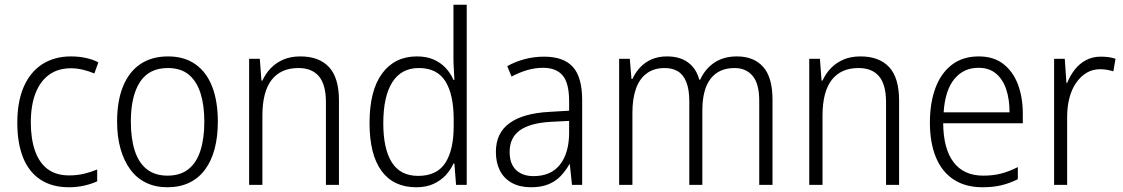

<svg xmlns="http://www.w3.org/2000/svg" viewBox="-20 -780 4739 810"><path d="M270 10Q200 10 151 -22Q102 -54 77.5 -115Q53 -176 53 -262Q53 -352 80.5 -414.5Q108 -477 159 -509.5Q210 -542 279 -542Q313 -542 342.5 -535.5Q372 -529 395 -517L378 -470Q355 -480 329.5 -486Q304 -492 280 -492Q225 -492 187.5 -465Q150 -438 130 -387Q110 -336 110 -263Q110 -195 127.5 -144.5Q145 -94 180.5 -67Q216 -40 272 -40Q305 -40 334.5 -47Q364 -54 390 -65V-15Q366 -4 335.5 3Q305 10 270 10Z M899 -267Q899 -203 885.5 -152Q872 -101 845 -64.5Q818 -28 778 -9Q738 10 686 10Q636 10 596.5 -9Q557 -28 530 -64.5Q503 -101 488.5 -152Q474 -203 474 -267Q474 -354 499 -415.5Q524 -477 572 -509.5Q620 -542 689 -542Q758 -542 805 -508.5Q852 -475 875.5 -413.5Q899 -352 899 -267ZM532 -267Q532 -196 548.5 -144.5Q565 -93 599.5 -66Q634 -39 687 -39Q740 -39 774.5 -66Q809 -93 825.5 -144.5Q842 -196 842 -267Q842 -336 826 -386.5Q810 -437 776.5 -465Q743 -493 688 -493Q609 -493 570.5 -434Q532 -375 532 -267Z M1247 -542Q1326 -542 1368 -497Q1410 -452 1410 -356V0H1355V-349Q1355 -423 1325.5 -458Q1296 -493 1239 -493Q1165 -493 1126 -443Q1087 -393 1087 -292V0H1031V-532H1076L1083 -440H1087Q1100 -469 1122 -492Q1144 -515 1175 -528.5Q1206 -542 1247 -542Z M1736 10Q1640 10 1589.5 -59Q1539 -128 1539 -261Q1539 -398 1592 -470Q1645 -542 1739 -542Q1779 -542 1809 -529Q1839 -516 1860 -493.5Q1881 -471 1893 -443H1897Q1896 -466 1894.5 -490.5Q1893 -515 1893 -535V-760H1949V0H1904L1897 -90H1893Q1881 -63 1860 -40.5Q1839 -18 1808.5 -4Q1778 10 1736 10ZM1744 -38Q1823 -38 1858.5 -92.5Q1894 -147 1894 -248V-276Q1894 -381 1859 -437Q1824 -493 1747 -493Q1673 -493 1635 -433Q1597 -373 1597 -260Q1597 -152 1633 -95Q1669 -38 1744 -38Z M2275 -541Q2358 -541 2397 -497.5Q2436 -454 2436 -358V0H2393L2384 -87H2382Q2366 -59 2345 -37Q2324 -15 2293.5 -2.5Q2263 10 2220 10Q2173 10 2139.5 -8.5Q2106 -27 2089 -60.5Q2072 -94 2072 -139Q2072 -219 2129.5 -260.5Q2187 -302 2297 -308L2381 -313V-352Q2381 -430 2353.5 -462Q2326 -494 2271 -494Q2238 -494 2205 -484.5Q2172 -475 2138 -457L2120 -501Q2154 -520 2193.5 -530.5Q2233 -541 2275 -541ZM2303 -266Q2216 -261 2173 -230Q2130 -199 2130 -139Q2130 -89 2157 -63Q2184 -37 2231 -37Q2304 -37 2342 -85Q2380 -133 2381 -217V-270Z M3089 -542Q3160 -542 3199.5 -498Q3239 -454 3239 -359V0H3183V-355Q3183 -427 3155 -460Q3127 -493 3079 -493Q3013 -493 2978 -448Q2943 -403 2943 -313V0H2888V-352Q2888 -402 2875.5 -433.5Q2863 -465 2840 -479Q2817 -493 2784 -493Q2739 -493 2708.5 -470.5Q2678 -448 2663 -406Q2648 -364 2648 -304V0H2592V-532H2637L2644 -447H2648Q2660 -473 2679.5 -494.5Q2699 -516 2727.5 -529Q2756 -542 2794 -542Q2849 -542 2883.5 -516Q2918 -490 2930 -444H2934Q2955 -490 2994 -516Q3033 -542 3089 -542Z M3610 -542Q3689 -542 3731 -497Q3773 -452 3773 -356V0H3718V-349Q3718 -423 3688.5 -458Q3659 -493 3602 -493Q3528 -493 3489 -443Q3450 -393 3450 -292V0H3394V-532H3439L3446 -440H3450Q3463 -469 3485 -492Q3507 -515 3538 -528.5Q3569 -542 3610 -542Z M4109 -542Q4172 -542 4213 -510Q4254 -478 4274.5 -423.5Q4295 -369 4295 -300V-260H3959Q3960 -152 4003 -95.5Q4046 -39 4128 -39Q4169 -39 4202.5 -47.5Q4236 -56 4274 -75V-24Q4240 -7 4205 1.5Q4170 10 4125 10Q4052 10 4002 -23.5Q3952 -57 3927.5 -118.5Q3903 -180 3903 -263Q3903 -346 3926.5 -409Q3950 -472 3996 -507Q4042 -542 4109 -542ZM4108 -494Q4045 -494 4006 -446.5Q3967 -399 3961 -306H4239Q4239 -361 4225 -403Q4211 -445 4182 -469.5Q4153 -494 4108 -494Z M4624 -541Q4640 -541 4656 -539Q4672 -537 4686 -532L4677 -479Q4664 -483 4650.5 -485.5Q4637 -488 4621 -488Q4589 -488 4563.5 -472.5Q4538 -457 4519.5 -430Q4501 -403 4491.5 -366.5Q4482 -330 4482 -287V0H4427V-532H4472L4479 -430H4482Q4494 -460 4513.5 -485.5Q4533 -511 4561 -526Q4589 -541 4624 -541Z"/></svg>

Font: Noto Sans Thai SemiCondensed Light
Style: Regular
Weight: 300
Width: 4
Designer: Monotype Design Team
Foundry: Monotype Imaging Inc.
Version: Version 2.001